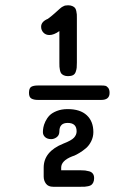

<svg xmlns="http://www.w3.org/2000/svg" viewBox="-20 -714 510 734"><path d="M137.2 -332H125Q108.9 -332 99.9 -337.4Q90.8 -342.8 90.8 -358.9Q90.8 -377 99.4 -382.1Q107.9 -387.2 125 -387.2H367.2Q377 -387.2 382.6 -386Q388.2 -384.8 393.6 -378.2Q398.9 -371.6 398.9 -358.9Q398.9 -332 367.2 -332ZM207 -473.1V-595.2Q186 -580.1 168.9 -580.1Q154.8 -580.1 146 -589.4Q137.2 -598.6 137.2 -611.8Q137.2 -631.3 163.1 -642.1Q175.3 -650.9 188.2 -662.4Q201.2 -673.8 209.2 -681.2Q217.3 -688.5 222.2 -689.9Q228 -693.8 240.2 -693.8Q250 -693.8 256.8 -690.7Q263.7 -687.5 266.8 -683.6Q270 -679.7 271.7 -671.6Q273.4 -663.6 273.7 -658.9Q273.9 -654.3 273.9 -644V-475.1Q273.9 -461.9 273.2 -455.1Q272.5 -448.2 269.5 -439.5Q266.6 -430.7 259.3 -426.8Q252 -422.9 240.2 -422.9Q230.5 -422.9 223.9 -426Q217.3 -429.2 214.1 -433.3Q210.9 -437.5 209.2 -445.6Q207.5 -453.6 207.3 -458.5Q207 -463.4 207 -473.1ZM238.8 -296.9Q286.6 -296.9 311.8 -273.4Q336.9 -250 336.9 -209Q336.9 -190.4 328.6 -173.8Q320.3 -157.2 308.3 -147.2Q296.4 -137.2 284.4 -129.9Q272.5 -122.6 264.2 -119.1L255.9 -116.2Q213.9 -99.6 213.9 -73.2V-63H289.1Q298.8 -63 305.4 -62.3Q312 -61.5 321 -59.1Q330.1 -56.6 335 -50Q339.8 -43.5 339.8 -33.2Q339.8 -23.4 336.7 -16.8Q333.5 -10.3 329.3 -7.1Q325.2 -3.9 317.4 -2.2Q309.6 -0.5 304.2 -0.2Q298.8 0 289.1 0H183.1Q164.6 0 155.8 -11.7Q147 -23.4 147 -39.1V-73.2Q147 -134.8 222.2 -165Q252.9 -176.8 262.9 -187.7Q272.9 -198.7 272.9 -211.9Q272.9 -244.1 238.8 -244.1Q207 -244.1 207 -211.9Q207 -197.3 197 -189.7Q187 -182.1 175.8 -182.1Q161.1 -182.1 152.6 -189.7Q144 -197.3 144 -209Q144 -217.3 145.8 -227.1Q147.5 -236.8 153.6 -249.8Q159.7 -262.7 169.4 -272.7Q179.2 -282.7 197.3 -289.8Q215.3 -296.9 238.8 -296.9Z"/></svg>

Font: Concert One
Style: Regular
Weight: 400
Designer: Johan Kallas, Mihkel Virkus
Foundry: Johan Kallas, Mihkel Virkus
Version: Version 1.003